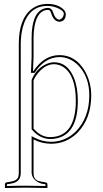

<svg xmlns="http://www.w3.org/2000/svg" viewBox="-20 -718 519 972"><path d="M149.9 -525.9V-430.2L147 -358.9H149.9Q203.1 -438.5 280.8 -439Q361.3 -439 408.7 -360.4Q441.4 -304.2 441.9 -234.9Q441.4 -117.2 372.1 -45.9Q315.4 9.8 238.8 9.8Q189.9 9.3 149.9 -12.2V158.2Q149.9 189.5 173.3 197.8Q181.6 200.2 191.9 202.1L210.9 205.1Q218.8 208 220.2 212.9V231.9L217.8 233.9Q216.8 233.9 109.9 231.9L6.8 233.9L4.9 231.9V212.9Q6.8 206.5 13.2 205.1L32.2 202.1Q67.4 196.8 72.8 176.3Q74.7 168.5 75.2 158.2V-496.1Q75.2 -623 141.6 -673.3Q174.8 -697.8 220.2 -698.2Q270.5 -698.2 299.8 -671.9Q312.5 -659.7 313 -647Q313 -614.3 287.6 -608.9Q283.7 -608.4 280.8 -607.9Q251.5 -609.4 238.8 -651.9Q234.9 -667 224.1 -668Q169.9 -668 154.8 -585Q149.9 -558.1 149.9 -525.9ZM149.9 -311V-66.9Q187 -23.9 232.9 -23.9Q354 -23.9 363.3 -184.1Q363.8 -196.3 363.8 -208Q363.8 -335 301.8 -377.9Q279.3 -392.6 253.9 -393.1Q211.4 -393.1 174.8 -350.6Q159.2 -332.5 149.9 -311ZM140.1 -525.9Q140.1 -649.4 199.2 -673.3Q210.9 -678.2 224.1 -678.2Q243.2 -676.3 249 -654.3Q260.7 -619.6 280.8 -618.2Q299.8 -624 303.2 -647Q303.2 -665 266.6 -679.2Q243.7 -688 220.2 -688Q125.5 -688 95.7 -581.1Q85.4 -542.5 85 -496.1V158.2Q85 199.7 44.9 209.5Q39.1 210.9 33.7 211.9L15.1 214.8V223.6Q79.1 221.7 109.9 222.2Q144.5 222.2 210 223.6V214.8H209.5L190.4 211.9Q143.6 195.8 140.1 158.2V-28.8L154.8 -21Q194.3 -0.5 238.8 0Q312 -1 364.7 -53.2Q431.6 -122.6 432.1 -234.9Q432.1 -330.1 375 -388.2Q334 -428.7 280.8 -429.2Q207.5 -427.7 158.2 -353.5L155.3 -349.1H136.7L140.1 -430.2ZM140.1 -313 140.6 -314.9Q165 -373.5 218.8 -395.5Q237.3 -402.8 253.9 -402.8Q321.3 -402.8 354 -324.7Q374 -275.9 374 -208Q374 -50.3 277.8 -20.5Q257.3 -14.2 232.9 -14.2Q181.6 -15.6 142.6 -60.5L140.1 -63.5Z"/></svg>

Font: Linux Biolinum Outline O
Style: Bold
Weight: 700
Designer: Philipp H. Poll
Foundry: Philipp H. Poll
Version: Version 0.9.2